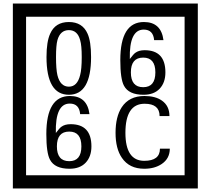

<svg xmlns="http://www.w3.org/2000/svg" viewBox="-20 -980 1195 1090"><path d="M1103 90H53V-960H1103ZM1028 15V-885H128V15ZM497 -656Q497 -442 371 -442Q244 -442 244 -656Q244 -744 265 -789Q294 -855 371 -855Q448 -855 477 -789Q497 -745 497 -656ZM444 -656Q444 -723 435 -752Q420 -809 371 -809Q322 -809 306 -752Q298 -723 298 -656Q298 -587 306 -553Q322 -488 371 -488Q419 -488 435 -554Q444 -587 444 -656ZM919 -569Q919 -511 886.5 -476.5Q854 -442 795 -442Q711 -442 684 -493Q663 -531 663 -639Q663 -855 797 -855Q895 -855 908 -752H855Q850 -812 796 -812Q713 -812 717 -645Q738 -673 748 -680Q768 -695 801 -695Q919 -695 919 -569ZM862 -569Q862 -653 793 -653Q723 -653 723 -569Q723 -485 793 -485Q862 -485 862 -569ZM499 -149Q499 -91 466.5 -56.5Q434 -22 375 -22Q291 -22 264 -73Q243 -111 243 -219Q243 -435 377 -435Q475 -435 488 -332H435Q430 -392 376 -392Q293 -392 297 -225Q318 -253 328 -260Q348 -275 381 -275Q499 -275 499 -149ZM442 -149Q442 -233 373 -233Q303 -233 303 -149Q303 -65 373 -65Q442 -65 442 -149ZM944 -136Q944 -80 898 -49Q858 -22 799 -22Q714 -22 672 -84Q636 -136 636 -226Q636 -317 671 -371Q713 -435 800 -435Q862 -435 899 -409Q942 -379 942 -321H886Q886 -391 801 -391Q692 -391 692 -226Q692 -67 799 -67Q888 -67 888 -136Z"/></svg>

Font: Unicode BMP Fallback SIL
Style: Regular
Weight: 400
Foundry: NRSI, SIL International
Version: Version 5.1 Based on Unicode 5.1